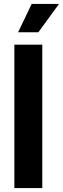

<svg xmlns="http://www.w3.org/2000/svg" viewBox="-20 -956 320 976"><path d="M53 0V-729H195V0ZM72 -792 141 -936H280L175 -792Z"/></svg>

Font: Mona Sans Expanded SemiBold
Style: Regular
Weight: 600
Width: 7
Designer: Deni Anggara
Foundry: GitHub
Version: Version 2.000